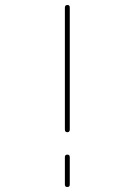

<svg xmlns="http://www.w3.org/2000/svg" viewBox="-20 -750 540 770"><path d="M240.2 -9.8V-120.1Q240.2 -129.9 250 -129.9Q259.8 -129.9 259.8 -120.1V-9.8Q259.8 0 250 0Q240.2 0 240.2 -9.8ZM240.2 -230.5V-719.7Q240.2 -729.5 250 -730Q259.8 -730.5 259.8 -719.7V-230.5Q259.8 -219.7 250 -219.7Q240.2 -219.7 240.2 -230.5Z"/></svg>

Font: Rounded-X Mgen+ 1m thin
Style: Regular
Weight: 100
Designer: [Source Han Sans]
Ryoko NISHIZUKA  (kana & ideographs); Paul D. Hunt (Latin, Greek & Cyrillic); Wenlong ZHANG  (bopomofo
Version: Version 1.059.20150602